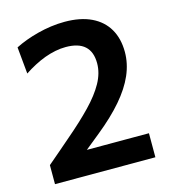

<svg xmlns="http://www.w3.org/2000/svg" viewBox="-106 -787 775 872"><g transform="rotate(-15 282.0 -350.5)"><path d="M45 0V-89.5Q73.5 -114 102 -138.2Q130.5 -162.5 158.5 -187Q225.5 -244 273.2 -293.5Q321 -343 346.5 -389Q372 -435 372 -481Q372 -535 342.2 -562Q312.5 -589 252.5 -589Q228.5 -589 203.5 -584Q178.5 -579 153.2 -569.8Q128 -560.5 102.8 -547.2Q77.5 -534 53.5 -518L41.5 -644Q64 -655.5 91.5 -665.8Q119 -676 149.8 -684Q180.5 -692 212.8 -696.5Q245 -701 277.5 -701Q351.5 -701 402.8 -676.5Q454 -652 480.5 -606.5Q507 -561 507 -498Q507 -443.5 483.8 -390Q460.5 -336.5 413.5 -282Q366.5 -227.5 296 -170.5L193 -87L176 -113H305Q358 -113 411 -113Q464 -113 517 -113V0Z"/></g></svg>

Font: Commissioner Thin SemiBold
Style: Regular
Weight: 600
Version: Version 1.000